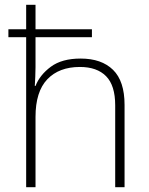

<svg xmlns="http://www.w3.org/2000/svg" viewBox="-20 -780 622 800"><path d="M128 -760V-658H363V-625H128V-500Q128 -478 127 -460.5Q126 -443 125 -422H128Q146 -468 192 -502Q238 -536 316 -536Q403 -536 451 -489Q499 -442 499 -343V0H460V-341Q460 -424 422 -462.5Q384 -501 313 -501Q226 -501 177 -449.5Q128 -398 128 -293V0H89V-625H15V-658H89V-760Z"/></svg>

Font: Noto Sans Devanagari ExtraLight
Style: Regular
Weight: 200
Designer: Jelle Bosma - Monotype Design Team
Foundry: Monotype Imaging Inc.
Version: Version 2.004; ttfautohint (v1.8.4.7-5d5b)